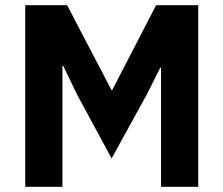

<svg xmlns="http://www.w3.org/2000/svg" viewBox="-20 -718 859 738"><path d="M77 0V-698H238L331 -520L409 -371H411L488 -520L580 -698H742V0H599V-350V-458H596L545 -356L409 -109L276 -355L223 -465H220V-350V0Z"/></svg>

Font: IBM Plex Sans Var
Style: Regular
Weight: 400
Designer: Mike Abbink, Paul van der Laan, Pieter van Rosmalen
Foundry: Bold Monday
Version: Version 3.000